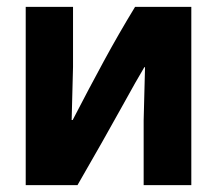

<svg xmlns="http://www.w3.org/2000/svg" viewBox="-20 -540 636 560"><path d="M55 0V-520H193V-345L189 -190H192Q239 -281 283 -362Q327 -443 374 -520H538V0H399V-189L403 -344H401Q381 -311 333 -224Q285 -137 206 0Z"/></svg>

Font: Murecho SemiBold
Style: Regular
Weight: 600
Designer: Neil Summerour
Foundry: Positype
Version: Version 1.010; ttfautohint (v1.8.3)